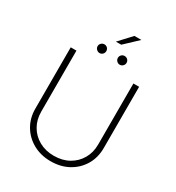

<svg xmlns="http://www.w3.org/2000/svg" viewBox="-234 -1153 1199 1306"><g transform="rotate(30 365.5 -499.5)"><path d="M589.4 -727.5H634.3V-246.1Q634.3 -171.9 599.9 -113.5Q565.4 -55.2 504.9 -21.5Q444.3 12.2 365.7 12.2Q288.1 12.2 227.3 -21.5Q166.5 -55.2 131.8 -113.5Q97.2 -171.9 97.2 -246.1V-727.5H142.1V-248.5Q142.1 -185.5 170.4 -136.5Q198.7 -87.4 249.5 -59.1Q300.3 -30.8 365.7 -30.8Q432.1 -30.8 482.4 -59.1Q532.7 -87.4 561 -136.5Q589.4 -185.5 589.4 -248.5ZM343.8 -914.6 433.6 -1011.2H488.3L385.7 -914.6ZM286.1 -791.5Q272.5 -791.5 262 -801.8Q251.5 -812 251.5 -825.7Q251.5 -840.3 262 -850.1Q272.5 -859.9 286.1 -859.9Q300.3 -859.9 310.1 -850.1Q319.8 -840.3 319.8 -825.7Q319.8 -812 310.1 -801.8Q300.3 -791.5 286.1 -791.5ZM444.3 -791.5Q430.7 -791.5 420.7 -801.8Q410.6 -812 410.6 -825.7Q410.6 -840.3 420.7 -850.1Q430.7 -859.9 444.3 -859.9Q459 -859.9 469 -850.1Q479 -840.3 479 -825.7Q479 -812 469 -801.8Q459 -791.5 444.3 -791.5Z"/></g></svg>

Font: Inter Tight ExtraLight
Style: Regular
Weight: 250
Designer: Rasmus Andersson
Foundry: rsms
Version: Version 3.004